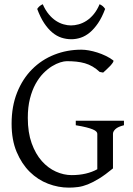

<svg xmlns="http://www.w3.org/2000/svg" viewBox="-20 -862 623 897"><path d="M508.8 -580.1Q512.2 -577.6 507.8 -570.6Q503.4 -563.5 495.4 -554.7Q487.3 -545.9 477.8 -537.4Q468.3 -528.8 461.9 -522.9L445.8 -525.9Q429.7 -541 412.6 -551Q395.5 -561 376.7 -566.4Q357.9 -571.8 336.9 -574Q315.9 -576.2 292 -576.2Q279.8 -576.2 261.5 -570.6Q243.2 -564.9 222.9 -552.5Q202.6 -540 182.6 -519.8Q162.6 -499.5 146.2 -470Q129.9 -440.4 119.9 -401.1Q109.9 -361.8 109.9 -311Q109.9 -243.2 127.9 -192.9Q146 -142.6 175.3 -109.6Q204.6 -76.7 241.2 -60.3Q277.8 -43.9 314.9 -43.9Q350.6 -43.9 380.6 -51Q410.6 -58.1 434.6 -71.3V-236.8Q434.6 -242.2 429.9 -247.3Q425.3 -252.4 413.8 -257.3Q402.3 -262.2 383.1 -267.1Q363.8 -272 334 -276.9V-297.9H559.1V-276.9Q531.2 -270 519.5 -259Q507.8 -248 507.8 -236.8V-75.2Q471.7 -45.4 443.1 -27.8Q414.6 -10.3 390.6 -0.7Q366.7 8.8 345.2 11.7Q323.7 14.6 301.8 14.6Q252.4 14.6 204.6 -3.7Q156.7 -22 118.9 -59.3Q81.1 -96.7 57.6 -152.6Q34.2 -208.5 34.2 -284.2Q34.2 -365.2 59.8 -429.4Q85.4 -493.7 129.9 -538.3Q174.3 -583 233.6 -606.4Q293 -629.9 359.9 -629.9Q376 -629.9 395.3 -626.5Q414.6 -623 434.6 -616.7Q454.6 -610.4 473.9 -601.1Q493.2 -591.8 508.8 -580.1ZM471.2 -820.3Q456.5 -780.8 438.2 -753.9Q419.9 -727.1 399.7 -710.2Q379.4 -693.4 357.4 -686Q335.4 -678.7 313.5 -678.7Q289.6 -678.7 267.1 -686Q244.6 -693.4 224.4 -710.2Q204.1 -727.1 186.3 -753.9Q168.5 -780.8 153.8 -820.3Q159.7 -829.1 165.5 -833.7Q171.4 -838.4 179.7 -842.3Q191.9 -814.5 207.8 -795.4Q223.6 -776.4 241.2 -764.9Q258.8 -753.4 277.1 -748.3Q295.4 -743.2 311.5 -743.2Q328.6 -743.2 347.4 -748.3Q366.2 -753.4 384 -764.9Q401.9 -776.4 417.7 -795.4Q433.6 -814.5 445.3 -842.3Q453.6 -838.4 459.5 -833.7Q465.3 -829.1 471.2 -820.3Z"/></svg>

Font: Gentium Plus Afr
Style: Regular
Weight: 400
Designer: J. Victor Gaultney, Annie Olsen, Iska Routamaa, Becca Hirsbrunner
Foundry: SIL International
Version: Version 5.000